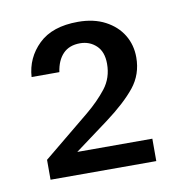

<svg xmlns="http://www.w3.org/2000/svg" viewBox="-52 -759 433 456"><g transform="rotate(-10 165.0 -531.0)"><path d="M35 -352V-400L147 -492Q176 -516 195.5 -541Q215 -566 215 -600Q215 -629 199 -644Q183 -659 160 -659Q134 -659 119 -643.5Q104 -628 100 -600H33Q36 -646 69 -678Q102 -710 164 -710Q202 -710 229.5 -695.5Q257 -681 271.5 -657Q286 -633 286 -603Q286 -562 261.5 -531.5Q237 -501 190 -466L109 -406H290V-352Z"/></g></svg>

Font: DM Sans 16pt
Style: Regular
Weight: 400
Version: Version 4.004;gftools[0.9.30]